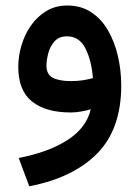

<svg xmlns="http://www.w3.org/2000/svg" viewBox="-20 -398 495 682"><path d="M410.6 -94.2Q410.6 60.1 325.7 146.7Q240.7 233.4 84 263.7L46.4 163.1Q153.3 142.6 220.5 98.9Q287.6 55.2 302.2 -9.8Q286.1 -4.9 266.8 -1.7Q247.6 1.5 231.9 1.5Q142.1 1.5 93.5 -37.6Q44.9 -76.7 44.9 -160.6Q44.9 -198.2 56.2 -236.6Q67.4 -274.9 89.6 -306.9Q111.8 -338.9 144.3 -358.6Q176.8 -378.4 218.8 -378.4Q268.1 -378.4 304.2 -354.5Q340.3 -330.6 363.8 -289.8Q387.2 -249 398.9 -198.5Q410.6 -147.9 410.6 -94.2ZM232.4 -109.9Q253.4 -109.9 273.4 -112.8Q293.5 -115.7 310.1 -120.6Q305.2 -183.1 283.4 -226.1Q261.7 -269 217.8 -269Q189.5 -269 173.6 -251Q157.7 -232.9 151.4 -208.5Q145 -184.1 145 -165Q145 -133.3 168 -121.6Q190.9 -109.9 232.4 -109.9Z"/></svg>

Font: Vazirmatn FD Medium
Style: Regular
Weight: 500
Designer: Saber Rastikerdar
Foundry: Saber Rastikerdar
Version: Version 33.003